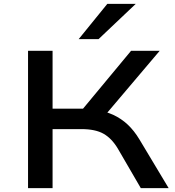

<svg xmlns="http://www.w3.org/2000/svg" viewBox="-20 -966 901 986"><path d="M124 0V-705H250V-408H421L389 -387L653 -705H800L512 -365L462 -402Q519 -396 561 -376.5Q603 -357 636 -326Q669 -295 696 -250L846 0H703L585 -203Q554 -255 512 -279Q470 -303 397 -303H250V0ZM384 -765 531 -946H677L486 -765Z"/></svg>

Font: Nunito Sans 7pt Expanded SemiBold
Style: Regular
Weight: 600
Width: 7
Designer: Vernon Adams
Foundry: Vernon Adams
Version: Version 3.101;gftools[0.9.27]